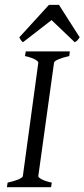

<svg xmlns="http://www.w3.org/2000/svg" viewBox="-20 -780 352 800"><path d="M271 -565.9 268.6 -546.4Q240.2 -540 223.1 -532.7Q206.1 -525.4 205.1 -518.6L139.6 -46.4Q139.2 -41 153.1 -33.2Q167 -25.4 195.8 -19L192.9 0H8.8L11.7 -19Q40.5 -25.4 57.4 -32.7Q74.2 -40 75.2 -46.4L139.6 -518.6Q140.1 -523.9 126.5 -532Q112.8 -540 84 -546.4L87.4 -565.9ZM312 -624.5Q305.7 -615.2 302.2 -611.6Q298.8 -607.9 291.5 -604L194.8 -696.3L75.7 -604Q71.8 -606.9 68.4 -611.1Q64.9 -615.2 60.5 -624.5L184.1 -759.8H225.6Z"/></svg>

Font: Dai Banna SIL Light
Style: Italic
Weight: 300
Italic angle: -11°
Designer: Victor Gaultney
Foundry: SIL International
Version: Version 4.000